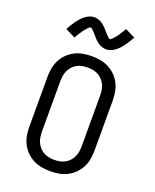

<svg xmlns="http://www.w3.org/2000/svg" viewBox="-175 -1072 951 1178"><g transform="rotate(20 300.0 -482.5)"><path d="M300 8Q271 8 243 3Q215 -2 189.5 -15Q164 -28 143.5 -48.5Q123 -69 110 -94.5Q97 -120 92 -148Q87 -176 87 -205V-530Q87 -559 92 -587Q97 -615 110 -640.5Q123 -666 143.5 -686.5Q164 -707 189.5 -720Q215 -733 243 -738Q271 -743 300 -743Q329 -743 357 -738Q385 -733 410.5 -720Q436 -707 456.5 -686.5Q477 -666 490 -640.5Q503 -615 508 -587Q513 -559 513 -530V-205Q513 -176 508 -148Q503 -120 490 -94.5Q477 -69 456.5 -48.5Q436 -28 410.5 -15Q385 -2 357 3Q329 8 300 8ZM300 -66Q318 -66 336 -69.5Q354 -73 369.5 -81.5Q385 -90 397.5 -104Q410 -118 417.5 -134.5Q425 -151 427.5 -169Q430 -187 430 -205V-530Q430 -548 427.5 -566Q425 -584 417.5 -600.5Q410 -617 397.5 -631Q385 -645 369.5 -653.5Q354 -662 336 -665.5Q318 -669 300 -669Q282 -669 264 -665.5Q246 -662 230.5 -653.5Q215 -645 202.5 -631Q190 -617 182.5 -600.5Q175 -584 172.5 -566Q170 -548 170 -530V-205Q170 -187 172.5 -169Q175 -151 182.5 -134.5Q190 -118 202.5 -104Q215 -90 230.5 -81.5Q246 -73 264 -69.5Q282 -66 300 -66ZM367 -812Q361 -812 355.5 -813Q350 -814 345 -815Q340 -816 335.5 -818Q331 -820 326 -822.5Q321 -825 317 -827.5Q313 -830 308.5 -833.5Q304 -837 300 -840.5Q296 -844 292 -848Q288 -852 284.5 -856Q281 -860 278 -863.5Q275 -867 271.5 -871Q268 -875 264 -879.5Q260 -884 256 -888Q252 -892 249 -895Q246 -898 241.5 -902Q237 -906 234 -906Q228 -906 224.5 -902.5Q221 -899 215.5 -893.5Q210 -888 208 -885.5Q206 -883 203 -879.5Q200 -876 196.5 -871.5Q193 -867 190 -862.5Q187 -858 183.5 -852.5Q180 -847 176 -841Q172 -835 168 -828Q164 -821 160 -814L95 -846Q105 -864 114.5 -879.5Q124 -895 133 -907Q142 -919 151.5 -929.5Q161 -940 174 -950Q187 -960 202 -966.5Q217 -973 233 -973Q239 -973 244.5 -972Q250 -971 255 -970Q260 -969 264.5 -967Q269 -965 274 -962.5Q279 -960 283 -957.5Q287 -955 291.5 -951.5Q296 -948 300 -944.5Q304 -941 308 -937Q312 -933 315.5 -929Q319 -925 322 -921.5Q325 -918 328.5 -914Q332 -910 336 -905.5Q340 -901 344 -897Q348 -893 351 -890Q354 -887 358.5 -883Q363 -879 366 -879Q372 -879 375.5 -882.5Q379 -886 384.5 -891.5Q390 -897 392 -899.5Q394 -902 397 -905.5Q400 -909 403.5 -913.5Q407 -918 410 -922.5Q413 -927 416.5 -932.5Q420 -938 424 -944Q428 -950 432 -957Q436 -964 440 -971L505 -939Q495 -921 485.5 -905.5Q476 -890 467 -878Q458 -866 448.5 -855.5Q439 -845 426 -835Q413 -825 398 -818.5Q383 -812 367 -812Z"/></g></svg>

Font: Iosevka HT Extended
Style: Regular
Weight: 400
Width: 7
Monospace: yes
Designer: Belleve Invis
Foundry: Belleve Invis
Version: Version 32.3.0; ttfautohint (v1.8.4)